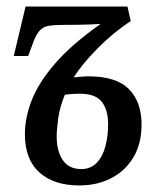

<svg xmlns="http://www.w3.org/2000/svg" viewBox="-20 -556 487 586"><path d="M222 10Q145 10 100.5 -29.5Q56 -69 56 -147Q56 -197 77 -250.5Q98 -304 148 -362Q198 -420 287 -483Q255 -481 224.5 -480.5Q194 -480 172 -480Q147 -480 130 -477.5Q113 -475 101.5 -463Q90 -451 80 -423L66 -385H22L58 -536H369L379 -492Q324 -455 277.5 -408Q231 -361 205 -320Q219 -321 229.5 -322Q240 -323 250 -323Q335 -323 373.5 -284Q412 -245 412 -176Q412 -117 387 -75.5Q362 -34 319 -12Q276 10 222 10ZM228 -40Q257 -40 275.5 -59.5Q294 -79 302 -110.5Q310 -142 310 -176Q310 -221 290.5 -245.5Q271 -270 224 -270Q200 -270 178 -267Q162 -228 157.5 -193.5Q153 -159 153 -139Q153 -95 171.5 -67.5Q190 -40 228 -40Z"/></svg>

Font: Noto Serif ExtraCondensed Medium
Style: Italic
Weight: 500
Width: 2
Italic angle: -12°
Designer: Monotype Design Team
Foundry: Monotype Imaging Inc.
Version: Version 2.013; ttfautohint (v1.8.4.7-5d5b)